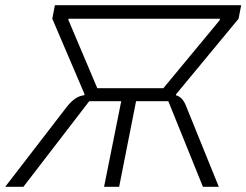

<svg xmlns="http://www.w3.org/2000/svg" viewBox="-43 -718 947 738"><path d="M-23 0 212 -305Q229 -327 245.5 -338.5Q262 -350 281 -352L282 -356L158 -646L168 -698H884L874 -646L634 -356L633 -352Q647 -348 657 -337Q667 -326 676 -301L798 0H737L604 -329H480L415 0H357L423 -329H300L47 0ZM331 -379H585L802 -641V-646H220V-641Z"/></svg>

Font: IBM Plex Sans Light
Style: Italic
Weight: 300
Italic angle: -11.31°
Designer: Mike Abbink, Paul van der Laan, Pieter van Rosmalen
Foundry: Bold Monday
Version: Version 3.201